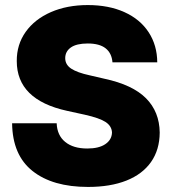

<svg xmlns="http://www.w3.org/2000/svg" viewBox="-20 -737 686 766"><path d="M330.1 -563.5Q285.2 -563.5 262.7 -547.6Q240.2 -531.7 240.2 -504.9Q240.2 -479 264.2 -463.1Q288.1 -447.3 337.9 -436.5L396.5 -422.9Q508.8 -398.9 562.5 -345Q616.2 -291 617.2 -208Q616.7 -139.2 582.5 -90.6Q548.3 -42 484.4 -16.6Q420.4 8.8 331.1 8.8Q189.9 8.8 109.9 -54.7Q29.8 -118.2 28.3 -245.1H206.1Q208 -196.8 240.2 -170.7Q272.5 -144.5 328.1 -144.5Q374.5 -144.5 400.1 -161.9Q425.8 -179.2 426.8 -208Q425.8 -233.9 401.6 -250Q377.4 -266.1 318.4 -279.3L247.1 -294.9Q46.9 -338.9 46.9 -493.2Q46.4 -559.1 82.5 -609.9Q118.7 -660.6 183.1 -688.7Q247.6 -716.8 330.1 -716.8Q414.1 -716.8 476.6 -688.5Q539.1 -660.2 573 -608.4Q606.9 -556.6 607.4 -488.3H428.7Q425.8 -524.9 401.4 -544.2Q377 -563.5 330.1 -563.5Z"/></svg>

Font: Pretendard JP Black
Style: Regular
Weight: 900
Designer: Base glyphs from Inter by Rasmus Andersson; Hangeul glyphs from Noto Sans CJK(Source Han Sans) by Jang Soo-young and Kan
Foundry: Kil Hyung-jin
Version: Version 1.309